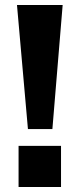

<svg xmlns="http://www.w3.org/2000/svg" viewBox="-20 -743 328 763"><path d="M222.5 0H53.8V-163.2H222.5ZM188.2 -230.2H91L47.5 -723H229Z"/></svg>

Font: Public Sans VF
Style: Regular
Weight: 400
Designer: Pablo Impallari, Rodrigo Fuenzalida (Modified by Dan O. Williams and USWDS)
Version: Version 1.003